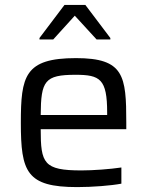

<svg xmlns="http://www.w3.org/2000/svg" viewBox="-20 -755 600 783"><path d="M197 -594 285 -691 374 -594H430V-600L328 -735H243L141 -600V-594ZM495 -228V-255C495 -446 486 -518 290 -518C80 -518 65 -444 65 -254C65 -54 88 8 295 8C357 8 433 2 475 -6V-72C428 -65 360 -60 312 -60C158 -60 146 -89 146 -228ZM288 -450C388 -450 417 -433 417 -296V-286H146C147 -425 162 -450 288 -450Z"/></svg>

Font: Saira UNSAM
Style: Regular
Weight: 400
Designer: Hector Gatti with collaboration of the Omnibus-Type team
Foundry: Omnibus-Type
Version: Version 0.072;PS 000.072;hotconv 1.0.88;makeotf.lib2.5.64775